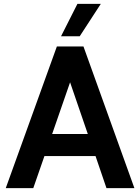

<svg xmlns="http://www.w3.org/2000/svg" viewBox="-20 -974 726 994"><path d="M502 -954.1Q471.7 -954.1 380.9 -954.1Q359.4 -912.1 295.9 -786.1Q320.3 -786.1 392.6 -786.1Q419.9 -828.1 502 -954.1ZM531.2 0Q567.4 0 675.8 0Q610.4 -183.6 412.1 -733.4Q411.1 -733.4 408.2 -733.4Q374 -733.4 274.4 -733.4Q208 -549.8 9.8 0Q45.9 0 152.3 0Q166 -41 210 -166Q276.4 -166 474.6 -166Q489.3 -124 531.2 0ZM250 -280.3Q273.4 -346.7 342.8 -547.9Q366.2 -481.4 434.6 -280.3Q388.7 -280.3 250 -280.3Z"/></svg>

Font: BM-Biotif
Style: Bold
Weight: 400
Designer: Deni Anggara
Version: Version 1.000;PS 001.000;hotconv 1.0.88;makeotf.lib2.5.64776